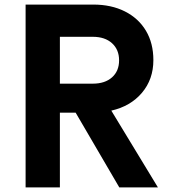

<svg xmlns="http://www.w3.org/2000/svg" viewBox="-20 -820 740 840"><path d="M92 0V-800H388Q467 -800 526.5 -770Q586 -740 618.5 -685.5Q651 -631 651 -557Q651 -473 601 -414Q551 -355 467 -336L671 0H502L311 -327H242V0ZM242 -454H386Q439 -454 470 -481.5Q501 -509 501 -556Q501 -603 470 -631Q439 -659 386 -659H242Z"/></svg>

Font: Martian Mono SemiBold
Style: Regular
Weight: 600
Monospace: yes
Designer: Roman Shamin
Foundry: Evil Martians
Version: Version 1.000; ttfautohint (v1.8.4.7-5d5b)